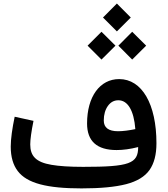

<svg xmlns="http://www.w3.org/2000/svg" viewBox="-20 -1046 932 1066"><path d="M747.1 -229.5C747.1 -137.7 698.7 -119.6 441.9 -119.6C367.2 -119.6 308.1 -123.5 265.6 -130.9C179.7 -145.5 147.9 -179.7 147.9 -244.1C147.9 -271 153.8 -314.9 166 -375L61.5 -397.9C47.9 -333 39.6 -274.4 39.6 -231.9C39.6 -175.3 52.7 -129.9 78.6 -96.2C130.4 -27.8 242.7 0 432.6 0C537.1 0 619.6 -7.8 680.2 -23.4C740.7 -39.1 784.2 -65.4 810.1 -102.1C835.9 -138.7 848.6 -188 848.6 -250.5C848.6 -468.3 768.1 -606.9 641.6 -606.9C534.7 -606.9 463.4 -509.8 463.4 -360.4C463.4 -262.2 518.1 -212.9 627.4 -212.9C663.6 -212.9 703.6 -218.3 747.1 -229.5ZM731.4 -329.1C695.8 -321.8 662.6 -317.4 635.3 -317.4C582.5 -317.4 556.2 -337.4 556.2 -377C556.2 -409.7 564 -437 579.1 -458C594.2 -479 613.3 -489.3 637.2 -489.3C689.5 -489.3 723.6 -432.1 731.4 -329.1ZM628.9 -871.6 706.1 -948.7 628.9 -1026.4 551.8 -948.7ZM713.9 -715.3 791.5 -792.5 713.9 -869.6 637.2 -792.5ZM543.5 -715.3 621.1 -792.5 543.5 -869.6 466.3 -792.5Z"/></svg>

Font: Estedad SemiBold
Style: Regular
Weight: 600
Designer: Amin Abedi
Version: Version 7.3